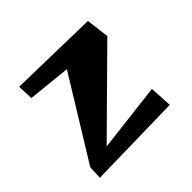

<svg xmlns="http://www.w3.org/2000/svg" viewBox="-129 -659 819 819"><g transform="rotate(-45 280.0 -250.0)"><path d="M45 9 48 -52 273 -418 79 -438 76 -509 482 -500 495 -396 160 -65 470 -102 476 0Z"/></g></svg>

Font: Joti One
Style: Regular
Weight: 400
Designer: Eduardo Rodriguez Tunni
Foundry: Eduardo Rodriguez Tunni
Version: Version 1.002; ttfautohint (v1.8.4.7-5d5b);gftools[0.9.24]